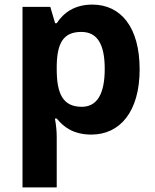

<svg xmlns="http://www.w3.org/2000/svg" viewBox="-20 -576 673 836"><path d="M382 -556C303 -556 256 -519 227 -475H220L199 -546H78V240H227V20C227 -6 224 -34 219 -60H227C256 -24 299 10 378 10C501 10 588 -88 588 -274C588 -459 505 -556 382 -556ZM334 -437C404 -437 436 -383 436 -276C436 -169 404 -111 336 -111C253 -111 227 -169 227 -275V-291C229 -389 256 -437 334 -437Z"/></svg>

Font: Noto Sans Gunjala Gondi
Style: Bold
Weight: 700
Designer: Ek Type
Foundry: Ek Type
Version: Version 1.004